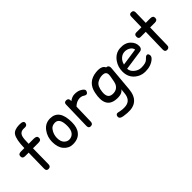

<svg xmlns="http://www.w3.org/2000/svg" viewBox="45 -1742 2975 2975"><g transform="rotate(-45 1532.0 -254.5)"><path d="M100.1 -468.3H176.3Q180.7 -657.2 226.6 -723.1Q264.2 -777.3 369.6 -780.8Q473.6 -784.2 463.9 -729.5Q455.6 -682.6 397 -688Q306.2 -696.8 283.7 -617.7Q270.5 -571.8 271 -468.3H382.8Q447.8 -468.3 450.7 -424.3Q454.1 -371.6 389.2 -371.6H269L264.2 -26.4Q263.2 26.9 210.4 25.9Q166.5 24.9 167.5 -27.3L173.8 -371.6H94.2Q41.5 -371.6 42 -419.9Q42.5 -468.3 100.1 -468.3Z M788.6 -412.6Q724.6 -411.1 692.9 -368.2Q644 -301.8 644 -222.2Q644 -145.5 679.2 -107.4Q715.3 -68.4 762.2 -68.4Q815.4 -68.4 852.1 -107.4Q890.6 -148.9 891.1 -240.7Q891.6 -414.6 788.6 -412.6ZM784.7 -512.2Q982.4 -510.7 981.9 -231Q981.4 -111.8 929.2 -49.8Q870.6 24.9 750.5 23.9Q663.6 23.4 603 -48.3Q548.3 -113.3 548.3 -231Q548.3 -342.3 613.8 -428.2Q678.2 -513.2 784.7 -512.2Z M1156.2 -534.2Q1206.1 -534.2 1206.1 -485.8Q1206.1 -477.1 1206.1 -467.8Q1260.7 -509.3 1314 -510.3Q1378.9 -511.2 1420.9 -490.2Q1495.1 -453.1 1481.9 -413.6Q1460.4 -351.1 1404.3 -389.2Q1360.4 -418.9 1303.7 -407.7Q1248.5 -397 1202.6 -351.6L1194.3 -31.2Q1192.9 22 1141.6 21Q1097.7 20 1099.1 -32.2L1110.4 -488.8Q1111.3 -534.2 1156.2 -534.2Z M1902.3 -293Q1910.2 -338.4 1908.2 -352.1Q1905.8 -414.1 1832 -414.6Q1769 -414.6 1716.3 -381.8Q1657.2 -345.2 1645.5 -231Q1631.8 -101.1 1729 -92.8Q1835.4 -84 1876 -173.8Q1885.3 -190.4 1902.3 -293ZM1967.8 -455.6Q2012.2 -447.8 2006.8 -389.2L1969.7 31.7Q1946.8 294.4 1689.5 275.9Q1601.1 269.5 1570.3 254.9Q1535.6 238.3 1543.9 200.2Q1553.2 157.7 1599.1 168.9Q1690.4 190.9 1754.4 180.2Q1862.3 161.6 1875 30.8L1882.8 -49.8Q1841.3 16.1 1713.4 3.9Q1497.6 -16.6 1558.1 -302.7Q1598.6 -494.1 1793.5 -514.2Q1926.8 -527.8 1956.5 -456.5Q1961.4 -456.5 1967.8 -455.6Z M2171.9 -211.4Q2174.3 -156.2 2221.7 -114.7Q2276.4 -66.4 2344.7 -66.9Q2444.3 -67.9 2478.5 -106Q2511.2 -142.6 2532.2 -147Q2555.7 -151.9 2565.4 -132.3Q2588.4 -86.9 2543.9 -47.4Q2465.8 22 2338.9 21Q2245.6 20 2175.8 -37.6Q2088.9 -108.9 2088.9 -231Q2088.9 -331.5 2143.6 -410.2Q2211.9 -508.3 2320.3 -515.1Q2433.1 -522 2496.6 -459.5Q2556.6 -400.9 2554.2 -326.2Q2552.2 -266.1 2500 -258.8ZM2182.6 -292 2469.7 -334Q2462.4 -376.5 2425.3 -400.4Q2382.3 -427.7 2334 -427.2Q2266.6 -427.2 2217.8 -367.2Q2196.3 -340.3 2182.6 -292Z M2833.5 -786.1Q2883.3 -786.1 2883.3 -737.8Q2882.3 -613.3 2878.9 -510.3L2978 -510.7Q3038.1 -511.2 3038.1 -461.9Q3038.1 -412.1 2981 -412.1Q2928.7 -412.1 2876.5 -412.1L2868.2 -31.2Q2867.7 22 2814.9 21Q2771 20 2772 -32.2L2780.8 -412.1Q2723.1 -412.1 2666 -412.1Q2624 -412.1 2624 -460Q2624 -509.3 2670.4 -509.3Q2726.6 -509.3 2783.2 -509.8L2788.6 -740.7Q2789.6 -786.1 2833.5 -786.1Z"/></g></svg>

Font: Comic Relief
Style: Regular
Weight: 400
Designer: Jeff Davis
Foundry: Loudifier
Version: Version 1.0